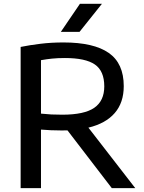

<svg xmlns="http://www.w3.org/2000/svg" viewBox="-20 -966 740 986"><path d="M86 0V-725Q132.5 -734.5 188 -741.2Q243.5 -748 305.5 -748Q461.5 -748 538.5 -694.2Q615.5 -640.5 615.5 -523.5Q615.5 -439 569.2 -385.5Q523 -332 434 -310.5L674.5 0H554L326.5 -296.5Q312 -296 297 -296Q266.5 -296 242 -297.2Q217.5 -298.5 190.5 -300.5V0ZM300 -377Q413 -377 464.2 -412.5Q515.5 -448 515.5 -522.5Q515.5 -601.5 467.2 -634.8Q419 -668 313.5 -668Q275.5 -668 247 -665Q218.5 -662 190.5 -657V-382.5Q220 -379.5 243.5 -378.2Q267 -377 300 -377ZM292.5 -802.5 390.5 -946.5H503.5L388.5 -802.5Z"/></svg>

Font: Encode Sans Semi Expanded Medium
Style: Regular
Weight: 500
Width: 6
Designer: Multiple Designers
Foundry: Impallari Type
Version: Version 3.000; ttfautohint (v1.8.3) -l 8 -r 50 -G 200 -x 14 